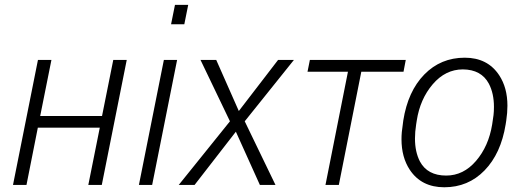

<svg xmlns="http://www.w3.org/2000/svg" viewBox="-20 -782 2196 812"><path d="M410.5 0H353.5L402 -242H140L92 0H35L140.5 -528.5H197.5L150 -291.5H411.5L459 -528.5H516Z M623.5 0H567.5L673 -528.5H729ZM759.5 -679.5H703.5L720 -761.5H776Z M1145 0H1079L977.5 -225L803 0H736L952.5 -269L828 -528.5H894.5L990 -312.5L1156 -528.5H1223L1015 -269Z M1413 0H1356.5L1451.5 -478.5H1280.5L1290.5 -528.5H1696L1686.5 -478.5H1508Z M1859 10Q1762 10 1713 -64Q1678 -117 1678 -193Q1678 -223 1683.5 -256L1685.5 -272Q1705 -396 1774.5 -467Q1844 -538 1945.5 -538Q2042 -538 2091 -464Q2126 -411 2126 -335Q2126 -305 2121 -272L2118.5 -256Q2098.5 -132.5 2029.2 -61.2Q1960 10 1859 10ZM1867 -39.5Q1940 -39.5 1993.2 -101.5Q2046.5 -163.5 2061.5 -256Q2065.5 -280 2067.2 -295.2Q2069 -310.5 2069 -330Q2069 -387 2047.5 -428Q2015.5 -488 1937.5 -488.5Q1864 -488.5 1810.2 -425.8Q1756.5 -363 1742.5 -272L1740 -256Q1735 -224.5 1735 -196Q1735 -139.5 1756 -99Q1788 -39.5 1867 -39.5Z"/></svg>

Font: Roberto Sans Light
Style: Italic
Weight: 300
Italic angle: -11°
Designer: Google
Version: Version 1.00;June 11, 2020;FontCreator 12.0.0.2522 64-bit; t